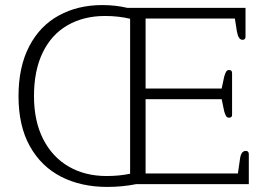

<svg xmlns="http://www.w3.org/2000/svg" viewBox="-20 -726 1074 757"><path d="M53 -347Q53 -462 95 -543Q137 -624 212 -665Q287 -706 383 -706Q436 -706 482 -695H948V-581Q948 -569 936 -569Q920 -569 914 -602L906 -653H554V-377H854L864 -424Q868 -438 872 -444Q876 -450 883 -450Q895 -450 895 -438V-273Q895 -262 883 -262Q876 -262 872 -267.5Q868 -273 864 -287L854 -335H554V-42H918L926 -98Q930 -131 949 -131Q961 -131 961 -118V0H517Q462 11 403 11Q300 11 221.5 -29Q143 -69 98 -149Q53 -229 53 -347ZM493 -41V-652Q447 -663 394 -663Q310 -663 246.5 -626.5Q183 -590 148.5 -519Q114 -448 114 -347Q114 -249 150 -178Q186 -107 250.5 -69.5Q315 -32 400 -32Q450 -32 493 -41Z"/></svg>

Font: Maitree Light
Style: Regular
Weight: 300
Designer: CadsonDemak Team
Foundry: CadsonDemak
Version: Version 1.001